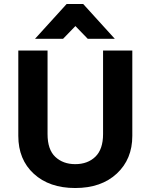

<svg xmlns="http://www.w3.org/2000/svg" viewBox="-20 -934 759 965"><path d="M297 -739H156L315 -914H398L557 -739H421L359 -803ZM219 -680V-260Q219 -182 258 -145.5Q297 -109 358 -109Q421 -109 459.5 -146.5Q498 -184 498 -260V-680H645V-251Q645 -134 567 -61.5Q489 11 358 11Q228 11 150 -60.5Q72 -132 72 -251V-680Z"/></svg>

Font: Palanquin Dark Medium
Style: Regular
Weight: 500
Designer: Pria Ravichandran
Version: Version 1.001